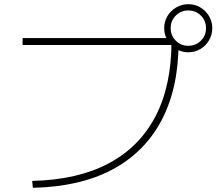

<svg xmlns="http://www.w3.org/2000/svg" viewBox="-20 -875 1040 918"><path d="M134 -10Q351 -15 499 -93.5Q647 -172 723.5 -319Q800 -466 800 -677L817 -660H88V-693H808V-670H834Q833 -452 752 -299Q671 -146 516.5 -64Q362 18 137 23ZM880 -625Q849 -625 822.5 -640.5Q796 -656 780.5 -682.5Q765 -709 765 -740Q765 -772 780.5 -798Q796 -824 822.5 -839.5Q849 -855 881 -855Q912 -855 938 -839.5Q964 -824 979.5 -798Q995 -772 995 -741Q995 -709 979.5 -682.5Q964 -656 938 -640.5Q912 -625 880 -625ZM880 -656Q916 -656 940.5 -680.5Q965 -705 965 -740Q965 -776 940.5 -800.5Q916 -825 880 -825Q845 -825 820.5 -800.5Q796 -776 796 -740Q796 -705 820.5 -680.5Q845 -656 880 -656Z"/></svg>

Font: M PLUS 1 Code ExtraLight
Style: Regular
Weight: 250
Designer: Coji Morishita
Foundry: UNDERFOREST DESIGN
Version: Version 1.002